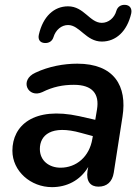

<svg xmlns="http://www.w3.org/2000/svg" viewBox="-20 -760 573 790"><path d="M194 10C253 10 309 -16 343 -73L340 -56C334 -14 352 8 385 8C420 8 442 -12 448 -49L484 -280C504 -406 450 -498 298 -498C243 -498 181 -487 126 -461C57 -430 96 -354 154 -381C198 -403 239 -411 284 -411C360 -411 390 -374 379 -309L372 -267L306 -282C118 -323 31 -243 31 -140C31 -56 106 10 194 10ZM164 -583C182 -582 195 -591 200 -607C209 -637 233 -657 260 -657C308 -657 334 -589 399 -589C457 -589 503 -631 520 -705C524 -725 514 -739 495 -740C477 -741 464 -732 459 -716C451 -686 426 -666 399 -666C349 -666 326 -734 260 -734C202 -734 157 -692 140 -618C135 -597 145 -584 164 -583ZM144 -147C144 -203 190 -248 314 -213L362 -200L360 -189C348 -115 294 -70 229 -70C183 -70 144 -98 144 -147Z"/></svg>

Font: SN Pro Semibold
Style: Italic
Weight: 600
Italic angle: -9°
Designer: Tobias Whetton
Foundry: Supernotes
Version: Version 1.001;Glyphs 3.2 (3249)